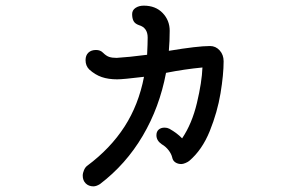

<svg xmlns="http://www.w3.org/2000/svg" viewBox="-20 -559 1040 680"><path d="M772 -342Q772 -295 761 -228.5Q750 -162 723 -95Q696 -28 650 11Q645 15 636.5 18.5Q628 22 622 22Q610 22 601 16Q592 10 590 -1Q587 -14 577 -27Q567 -40 553 -48Q534 -61 534 -80Q534 -93 542 -100Q550 -107 563 -107Q572 -107 580 -103Q608 -87 625 -69Q660 -121 677.5 -194.5Q695 -268 697 -320Q634 -314 568 -301Q545 -179 485.5 -78Q426 23 334 93Q321 101 311 101Q294 101 283.5 90.5Q273 80 273 63Q273 54 277.5 43.5Q282 33 289 28Q371 -33 421 -110.5Q471 -188 490 -287Q416 -278 395 -278Q364 -278 340.5 -286Q317 -294 296 -313Q283 -326 283 -346Q283 -363 293 -372.5Q303 -382 320 -382Q335 -382 344 -373Q356 -361 366.5 -357.5Q377 -354 393 -354Q411 -355 441 -358Q471 -361 501 -365Q503 -405 503 -426Q503 -461 472 -470Q458 -475 453 -484.5Q448 -494 448 -509Q448 -523 460 -531Q472 -539 489 -539Q531 -539 556 -513Q581 -487 581 -450Q581 -414 578 -379Q680 -396 724 -396Q744 -396 758 -380.5Q772 -365 772 -342Z"/></svg>

Font: Tsukimi Rounded Medium
Style: Regular
Weight: 500
Designer: Takashi Funayama
Foundry: Takashi Funayama
Version: Version 1.032; ttfautohint (v1.8.3)